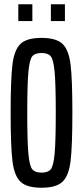

<svg xmlns="http://www.w3.org/2000/svg" viewBox="-20 -874 391 902"><path d="M30 -344Q30 -502 38.5 -571Q47 -640 76.5 -668Q106 -696 175 -696Q244 -696 273.5 -668Q303 -640 311.5 -571Q320 -502 320 -344Q320 -186 311.5 -117Q303 -48 273.5 -20Q244 8 175 8Q106 8 76.5 -20Q47 -48 38.5 -117Q30 -186 30 -344ZM242 -344Q242 -480 236.5 -537.5Q231 -595 218 -610Q205 -625 175 -625Q145 -625 132 -610Q119 -595 113.5 -537.5Q108 -480 108 -344Q108 -208 113.5 -150.5Q119 -93 132 -78Q145 -63 175 -63Q205 -63 218 -78Q231 -93 236.5 -150.5Q242 -208 242 -344ZM66 -775V-854H132V-775ZM219 -775V-854H285V-775Z"/></svg>

Font: Saira Ultra Condensed Medium
Style: Regular
Weight: 500
Width: 1
Designer: Hector Gatti with collaboration of the Omnibus-Type team
Foundry: Omnibus-Type
Version: Version 1.001; ttfautohint (v1.8)